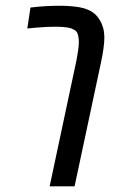

<svg xmlns="http://www.w3.org/2000/svg" viewBox="-20 -660 404 680"><path d="M155.8 0 250.5 -444.8Q253.9 -461.9 256.6 -480.5Q259.3 -499 259.3 -510.7Q259.3 -521 257.3 -531.7Q255.4 -542.5 250.5 -548.3Q247.6 -551.8 242.9 -554.4Q238.3 -557.1 231.9 -559.6Q220.7 -563 205.6 -564.2Q190.4 -565.4 177.2 -565.4Q164.6 -565.4 146.7 -564.7Q128.9 -564 110.1 -562.3Q91.3 -560.5 76.7 -559.1L87.9 -633.3Q116.2 -636.7 141.4 -638.2Q166.5 -639.6 192.4 -639.6Q230.5 -639.6 261.5 -634.3Q292.5 -628.9 312.5 -613.3Q319.3 -607.9 324.5 -601.6Q329.6 -595.2 334 -587.9Q341.3 -575.7 345.5 -560.3Q349.6 -544.9 349.6 -527.8Q349.6 -510.3 346.4 -487.5Q343.3 -464.8 337.9 -439.9L244.1 0Z"/></svg>

Font: Open Sans Condensed Medium
Style: Italic
Weight: 500
Width: 3
Italic angle: -12°
Designer: Monotype Design Team
Foundry: Monotype Imaging Inc.
Version: Version 3.000